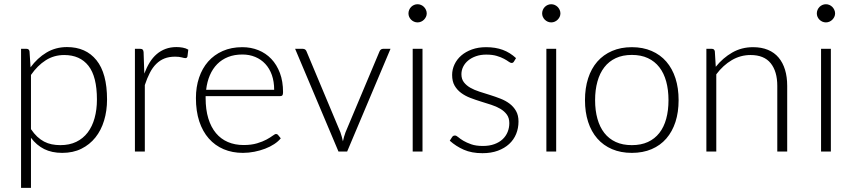

<svg xmlns="http://www.w3.org/2000/svg" viewBox="-20 -734 4132 930"><path d="M130 -108.5Q144.5 -87 160.2 -72.2Q176 -57.5 193.5 -48.2Q211 -39 230.8 -35Q250.5 -31 272.5 -31Q316.5 -31 349.5 -47Q382.5 -63 404.8 -92.2Q427 -121.5 438.2 -162.2Q449.5 -203 449.5 -252Q449.5 -363 408.5 -415.2Q367.5 -467.5 291 -467.5Q241.5 -467.5 201.5 -442Q161.5 -416.5 130 -371ZM128 -408Q161 -453 205.2 -479.5Q249.5 -506 304.5 -506Q396 -506 447.2 -442.5Q498.5 -379 498.5 -252Q498.5 -197.5 484.2 -150.2Q470 -103 442.2 -68.2Q414.5 -33.5 374.2 -13.5Q334 6.5 281.5 6.5Q231 6.5 194 -12Q157 -30.5 130 -66.5V176H82V-497.5H108.5Q121 -497.5 123 -485Z M679 -377.5Q690.5 -408 705.2 -431.8Q720 -455.5 739.2 -472Q758.5 -488.5 782.2 -497.2Q806 -506 835 -506Q850.5 -506 865.5 -503.2Q880.5 -500.5 892 -493.5L888 -460.5Q885.5 -452.5 878.5 -452.5Q872.5 -452.5 860.2 -456Q848 -459.5 828 -459.5Q799 -459.5 776.8 -450.8Q754.5 -442 736.8 -424.5Q719 -407 705.8 -381.2Q692.5 -355.5 681.5 -322V0H633.5V-497.5H659Q667.5 -497.5 671 -494Q674.5 -490.5 675.5 -482Z M1308 -299Q1308 -339 1296.8 -370.8Q1285.5 -402.5 1265 -424.5Q1244.5 -446.5 1216.2 -458.2Q1188 -470 1154 -470Q1115.5 -470 1085 -458Q1054.5 -446 1032.2 -423.5Q1010 -401 996.5 -369.5Q983 -338 978.5 -299ZM976 -268.5V-259Q976 -203 989 -160.5Q1002 -118 1026 -89.2Q1050 -60.5 1084 -46Q1118 -31.5 1160 -31.5Q1197.5 -31.5 1225 -39.8Q1252.5 -48 1271.2 -58.2Q1290 -68.5 1301 -76.8Q1312 -85 1317 -85Q1323.5 -85 1327 -80L1340 -64Q1328 -49 1308.2 -36Q1288.5 -23 1264.2 -13.8Q1240 -4.5 1212.2 1Q1184.5 6.5 1156.5 6.5Q1105.5 6.5 1063.5 -11.2Q1021.5 -29 991.5 -63Q961.5 -97 945.2 -146.2Q929 -195.5 929 -259Q929 -312.5 944.2 -357.8Q959.5 -403 988.2 -435.8Q1017 -468.5 1058.8 -487Q1100.5 -505.5 1153.5 -505.5Q1195.5 -505.5 1231.5 -491Q1267.5 -476.5 1294 -448.8Q1320.5 -421 1335.8 -380.5Q1351 -340 1351 -287.5Q1351 -276.5 1348 -272.5Q1345 -268.5 1338 -268.5Z M1871.5 -497.5 1661.5 0H1619.5L1409.5 -497.5H1447Q1454 -497.5 1458.5 -493.8Q1463 -490 1464.5 -485.5L1629 -93Q1636.5 -71 1641 -49.5Q1645.5 -71 1653.5 -93L1818.5 -485.5Q1821 -491 1825.2 -494.2Q1829.5 -497.5 1835.5 -497.5Z M2026.5 -497.5V0H1979V-497.5ZM2047 -669Q2047 -660 2043.2 -652.2Q2039.5 -644.5 2033.5 -638.5Q2027.5 -632.5 2019.5 -629Q2011.5 -625.5 2002.5 -625.5Q1993.5 -625.5 1985.5 -629Q1977.5 -632.5 1971.5 -638.5Q1965.5 -644.5 1962 -652.2Q1958.5 -660 1958.5 -669Q1958.5 -678 1962 -686.2Q1965.5 -694.5 1971.5 -700.5Q1977.5 -706.5 1985.5 -710Q1993.5 -713.5 2002.5 -713.5Q2011.5 -713.5 2019.5 -710Q2027.5 -706.5 2033.5 -700.5Q2039.5 -694.5 2043.2 -686.2Q2047 -678 2047 -669Z M2469.5 -436Q2465.5 -429 2458 -429Q2452.5 -429 2444 -435.2Q2435.5 -441.5 2421.2 -449.2Q2407 -457 2386 -463.2Q2365 -469.5 2335 -469.5Q2308 -469.5 2285.8 -461.8Q2263.5 -454 2247.8 -441Q2232 -428 2223.5 -410.8Q2215 -393.5 2215 -374.5Q2215 -351 2227 -335.5Q2239 -320 2258.2 -309Q2277.5 -298 2302.5 -290Q2327.5 -282 2353.2 -274Q2379 -266 2404 -256.2Q2429 -246.5 2448.2 -232Q2467.5 -217.5 2479.5 -196.5Q2491.5 -175.5 2491.5 -145.5Q2491.5 -113 2480 -85Q2468.5 -57 2446.2 -36.5Q2424 -16 2391.5 -4Q2359 8 2317 8Q2264.5 8 2226.5 -8.8Q2188.5 -25.5 2158.5 -52.5L2169.5 -69.5Q2172 -73.5 2175.2 -75.5Q2178.5 -77.5 2184 -77.5Q2190.5 -77.5 2199.8 -69.5Q2209 -61.5 2224.5 -52.2Q2240 -43 2262.8 -35Q2285.5 -27 2319 -27Q2350.5 -27 2374.5 -35.8Q2398.5 -44.5 2414.5 -59.5Q2430.5 -74.5 2438.8 -94.8Q2447 -115 2447 -137.5Q2447 -162.5 2435 -179Q2423 -195.5 2403.5 -207Q2384 -218.5 2359.2 -226.5Q2334.5 -234.5 2308.5 -242.5Q2282.5 -250.5 2257.8 -260Q2233 -269.5 2213.5 -284Q2194 -298.5 2182 -319.2Q2170 -340 2170 -371Q2170 -397.5 2181.5 -422Q2193 -446.5 2214.2 -465Q2235.5 -483.5 2266 -494.5Q2296.5 -505.5 2334.5 -505.5Q2380 -505.5 2415.2 -492.5Q2450.5 -479.5 2479.5 -452.5Z M2674 -497.5V0H2626.5V-497.5ZM2694.5 -669Q2694.5 -660 2690.8 -652.2Q2687 -644.5 2681 -638.5Q2675 -632.5 2667 -629Q2659 -625.5 2650 -625.5Q2641 -625.5 2633 -629Q2625 -632.5 2619 -638.5Q2613 -644.5 2609.5 -652.2Q2606 -660 2606 -669Q2606 -678 2609.5 -686.2Q2613 -694.5 2619 -700.5Q2625 -706.5 2633 -710Q2641 -713.5 2650 -713.5Q2659 -713.5 2667 -710Q2675 -706.5 2681 -700.5Q2687 -694.5 2690.8 -686.2Q2694.5 -678 2694.5 -669Z M3040.5 -505.5Q3094 -505.5 3136.2 -487.2Q3178.5 -469 3207.5 -435.5Q3236.5 -402 3251.8 -354.8Q3267 -307.5 3267 -249Q3267 -190.5 3251.8 -143.5Q3236.5 -96.5 3207.5 -63Q3178.5 -29.5 3136.2 -11.5Q3094 6.5 3040.5 6.5Q2987 6.5 2944.8 -11.5Q2902.5 -29.5 2873.2 -63Q2844 -96.5 2828.8 -143.5Q2813.5 -190.5 2813.5 -249Q2813.5 -307.5 2828.8 -354.8Q2844 -402 2873.2 -435.5Q2902.5 -469 2944.8 -487.2Q2987 -505.5 3040.5 -505.5ZM3040.5 -31Q3085 -31 3118.2 -46.2Q3151.5 -61.5 3173.8 -90Q3196 -118.5 3207 -158.8Q3218 -199 3218 -249Q3218 -298.5 3207 -339Q3196 -379.5 3173.8 -408.2Q3151.5 -437 3118.2 -452.5Q3085 -468 3040.5 -468Q2996 -468 2962.8 -452.5Q2929.5 -437 2907.2 -408.2Q2885 -379.5 2873.8 -339Q2862.5 -298.5 2862.5 -249Q2862.5 -199 2873.8 -158.8Q2885 -118.5 2907.2 -90Q2929.5 -61.5 2962.8 -46.2Q2996 -31 3040.5 -31Z M3447 -410.5Q3481.5 -453.5 3526.8 -479.5Q3572 -505.5 3627.5 -505.5Q3668.5 -505.5 3699.8 -492.5Q3731 -479.5 3751.5 -455Q3772 -430.5 3782.5 -396Q3793 -361.5 3793 -318V0H3745V-318Q3745 -388 3713 -427.8Q3681 -467.5 3615.5 -467.5Q3567 -467.5 3524.8 -442.8Q3482.5 -418 3449.5 -374V0H3401.5V-497.5H3428Q3440.5 -497.5 3442.5 -485Z M4004.5 -497.5V0H3957V-497.5ZM4025 -669Q4025 -660 4021.2 -652.2Q4017.5 -644.5 4011.5 -638.5Q4005.5 -632.5 3997.5 -629Q3989.5 -625.5 3980.5 -625.5Q3971.5 -625.5 3963.5 -629Q3955.5 -632.5 3949.5 -638.5Q3943.5 -644.5 3940 -652.2Q3936.5 -660 3936.5 -669Q3936.5 -678 3940 -686.2Q3943.5 -694.5 3949.5 -700.5Q3955.5 -706.5 3963.5 -710Q3971.5 -713.5 3980.5 -713.5Q3989.5 -713.5 3997.5 -710Q4005.5 -706.5 4011.5 -700.5Q4017.5 -694.5 4021.2 -686.2Q4025 -678 4025 -669Z"/></svg>

Font: Lato 2
Style: Regular
Weight: 300
Designer: Lukasz Dziedzic with Adam Twardoch and Botio Nikoltchev
Foundry: tyPoland Lukasz Dziedzic
Version: Version 2.015; 2015-08-06; http://www.latofonts.com/